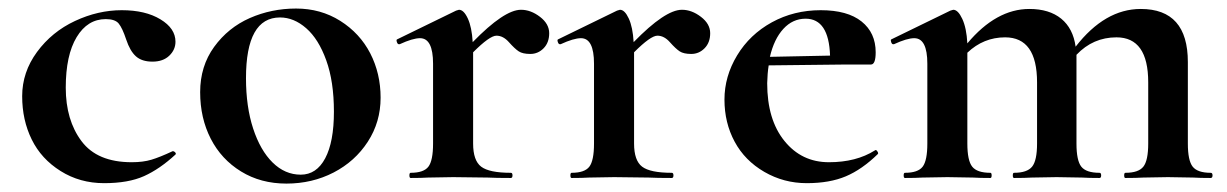

<svg xmlns="http://www.w3.org/2000/svg" viewBox="-20 -419 2888 452"><path d="M393.1 -320.8Q393.1 -301.8 378.4 -287.8Q363.8 -273.9 338.9 -273.9Q314 -273.9 300 -286.4Q286.1 -298.8 277.1 -325.9Q268.1 -353 259.5 -363.5Q251 -374 229 -374Q186 -374 160.4 -331.5Q134.8 -289.1 134.8 -212.6Q134.8 -136.2 171.9 -86.7Q209 -37.1 290 -37.1Q316.9 -37.1 336.4 -43Q356 -48.8 386.2 -63H387.2Q390.1 -63 392.6 -60.1Q395 -57.1 393.1 -55.2Q356 -21 319.1 -4.4Q282.2 12.2 225.1 12.2Q168 12.2 122.6 -16.4Q77.1 -44.9 54.7 -90.6Q32.2 -136.2 32.2 -192.6Q32.2 -249 67.1 -296.6Q102.1 -344.2 156.5 -369.6Q210.9 -395 266.6 -395Q322.3 -395 357.7 -373.5Q393.1 -352.1 393.1 -320.8Z M639.2 -377.9Q559.1 -377.9 559.1 -234.9Q559.1 -168 575.9 -116.5Q592.8 -64.9 621.8 -36.4Q650.9 -7.8 688 -7.8Q725.1 -7.8 745.6 -46.4Q766.1 -85 766.1 -156Q766.1 -227.1 748 -277.1Q730 -327.1 700.9 -352.5Q671.9 -377.9 639.2 -377.9ZM476.1 -92.5Q451.2 -141.1 451.2 -202.1Q451.2 -263.2 484.1 -308.6Q517.1 -354 568.1 -376.5Q619.1 -398.9 677 -398.9Q734.9 -398.9 781 -369.9Q827.1 -340.8 851.6 -293.5Q876 -246.1 876 -189Q876 -131.8 845.9 -85.4Q815.9 -39.1 765.4 -12.9Q714.8 13.2 654.3 13.2Q593.8 13.2 547.4 -15.4Q501 -43.9 476.1 -92.5Z M1093.8 -295.9V-81.1Q1093.8 -41 1112.8 -26.6Q1131.8 -12.2 1182.6 -12.2Q1186.5 -12.2 1186.5 -6.1Q1186.5 0 1182.6 0Q1147.5 0 1127.9 -1L1046.9 -2L987.8 -1Q972.7 0 946.8 0Q943.8 0 943.8 -6.1Q943.8 -12.2 946.8 -12.2Q977.5 -12.2 988.5 -26.6Q999.5 -41 999.5 -81.1V-269Q999.5 -329.1 968.8 -329.1Q951.7 -329.1 920.9 -314.9H918.9Q916 -314.9 914.3 -320.1Q912.6 -325.2 914.6 -326.2L1053.7 -394Q1059.6 -396 1060.5 -396Q1071.8 -396 1081.3 -375.5Q1090.8 -355 1092.8 -319.8Q1167 -396 1206.5 -396Q1229.5 -396 1251.2 -379.4Q1272.9 -362.8 1272.9 -340.8Q1272.9 -318.8 1259.8 -305.4Q1246.6 -292 1228.5 -292Q1210.4 -292 1201.2 -298.1Q1191.9 -304.2 1178.2 -319.6Q1164.6 -335 1148.7 -335Q1132.8 -335 1093.8 -295.9Z M1472.7 -295.9V-81.1Q1472.7 -41 1491.7 -26.6Q1510.7 -12.2 1561.5 -12.2Q1565.4 -12.2 1565.4 -6.1Q1565.4 0 1561.5 0Q1526.4 0 1506.8 -1L1425.8 -2L1366.7 -1Q1351.6 0 1325.7 0Q1322.8 0 1322.8 -6.1Q1322.8 -12.2 1325.7 -12.2Q1356.4 -12.2 1367.4 -26.6Q1378.4 -41 1378.4 -81.1V-269Q1378.4 -329.1 1347.7 -329.1Q1330.6 -329.1 1299.8 -314.9H1297.9Q1294.9 -314.9 1293.2 -320.1Q1291.5 -325.2 1293.5 -326.2L1432.6 -394Q1438.5 -396 1439.5 -396Q1450.7 -396 1460.2 -375.5Q1469.7 -355 1471.7 -319.8Q1545.9 -396 1585.4 -396Q1608.4 -396 1630.1 -379.4Q1651.9 -362.8 1651.9 -340.8Q1651.9 -318.8 1638.7 -305.4Q1625.5 -292 1607.4 -292Q1589.4 -292 1580.1 -298.1Q1570.8 -304.2 1557.1 -319.6Q1543.5 -335 1527.6 -335Q1511.7 -335 1472.7 -295.9Z M1876.5 -375Q1846.2 -375 1824.2 -351.1Q1802.2 -327.1 1792.5 -285.2L1934.1 -288.1Q1931.2 -375 1876.5 -375ZM2041.5 -295.9Q2041.5 -267.1 2030.3 -267.1H1969.2L1789.6 -265.1Q1786.6 -246.1 1786.1 -223.1Q1786.1 -137.2 1826.7 -87.2Q1867.2 -37.1 1931.4 -37.1Q1995.6 -37.1 2039.6 -64.9L2041.5 -65.9Q2043.5 -65.9 2045.9 -62Q2048.3 -58.1 2046.4 -56.2Q2009.3 -20 1971.2 -3.9Q1933.1 12.2 1879.2 12.2Q1825.2 12.2 1779.3 -14.4Q1733.4 -41 1709.5 -85.4Q1685.5 -129.9 1685.5 -184.6Q1685.5 -239.3 1715.3 -288.6Q1745.1 -337.9 1797.1 -366.5Q1849.1 -395 1912.1 -395Q1975.1 -395 2008.3 -368.4Q2041.5 -341.8 2041.5 -295.9Z M2665.5 -397.9Q2776.4 -397.9 2776.4 -272.9V-81.1Q2776.4 -41 2787.8 -26.6Q2799.3 -12.2 2830.1 -12.2Q2834.5 -12.2 2834.5 -6.1Q2834.5 0 2830.1 0Q2804.2 0 2789.1 -1L2729.5 -2L2671.4 -1Q2655.3 0 2629.4 0Q2626.5 0 2626.5 -6.1Q2626.5 -12.2 2629.4 -12.2Q2660.2 -12.2 2671.6 -26.6Q2683.1 -41 2683.1 -81.1V-225.1Q2683.1 -331.1 2608.4 -331.1Q2553.2 -331.1 2514.2 -290V-81.1Q2514.2 -41 2525.6 -26.6Q2537.1 -12.2 2568.4 -12.2Q2572.3 -12.2 2572.3 -6.1Q2572.3 0 2568.4 0Q2542.5 0 2527.3 -1L2467.3 -2L2409.2 -1Q2393.1 0 2367.2 0Q2364.3 0 2364.3 -6.1Q2364.3 -12.2 2367.2 -12.2Q2397.9 -12.2 2409.7 -26.6Q2421.4 -41 2421.4 -81.1V-225.1Q2421.4 -331.1 2346.2 -331.1Q2295.4 -331.1 2257.3 -294.9V-81.1Q2257.3 -41 2268.8 -26.6Q2280.3 -12.2 2311.5 -12.2Q2314.5 -12.2 2314.5 -6.1Q2314.5 0 2311.5 0Q2285.6 0 2270.5 -1L2210.4 -2L2151.4 -1Q2136.2 0 2110.4 0Q2107.4 0 2107.4 -6.1Q2107.4 -12.2 2110.4 -12.2Q2141.1 -12.2 2152.1 -26.6Q2163.1 -41 2163.1 -81.1V-269Q2163.1 -329.1 2132.3 -329.1Q2115.2 -329.1 2084.5 -314.9H2082.5Q2079.6 -314.9 2077.9 -320.1Q2076.2 -325.2 2078.1 -326.2L2217.3 -394Q2223.1 -396 2224.1 -396Q2235.4 -396 2245.4 -374.5Q2255.4 -353 2257.3 -316.9Q2325.2 -397.9 2403.3 -397.9Q2450.2 -397.9 2478.3 -375Q2506.3 -352.1 2512.2 -309.1Q2581.1 -397.9 2665.5 -397.9Z"/></svg>

Font: Cormorant-Bold
Style: Bold
Weight: 700
Designer: Christian Thalmann (Catharsis Fonts)
Version: Version 3.000